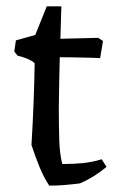

<svg xmlns="http://www.w3.org/2000/svg" viewBox="-20 -572 370 604"><path d="M135 12Q118 -13 104 -47.5Q90 -82 79 -116Q83 -181 85.5 -245Q88 -309 89 -373Q81 -381 65 -387.5Q49 -394 35 -397L25 -410L30 -445L91 -462L127 -552H173L170 -450L289 -453L304 -443L295 -389Q285 -390 260.5 -390.5Q236 -391 210 -391.5Q184 -392 168 -392Q167 -360 166.5 -326Q166 -292 165.5 -266Q165 -240 165 -231Q165 -173 166.5 -129.5Q168 -86 176 -56Q212 -56 241.5 -59Q271 -62 300 -71L315 -47Q276 -14 231 5Q207 8 183 10Q159 12 135 12Z"/></svg>

Font: Labrada
Style: Regular
Weight: 400
Designer: Mercedes Jáuregui
Foundry: Omnibus-Type Team
Version: Version 1.000; ttfautohint (v1.8.4.7-5d5b)